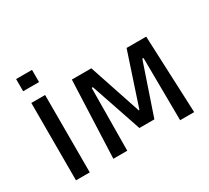

<svg xmlns="http://www.w3.org/2000/svg" viewBox="-148 -1012 1365 1255"><g transform="rotate(-30 534.5 -384.5)"><path d="M98 0V-584H202V0ZM90 -677V-769H210V-677Z M380 0 404 -584H551L682 -191H687L817 -584H965L990 0H884L880 -472H871L741 -89H628L498 -472H489L485 0Z"/></g></svg>

Font: Ruda SemiBold
Style: Regular
Weight: 600
Designer: Mariela Monsalve and Angelina Sanchez
Foundry: Mariela Monsalve and Angelina Sanchez
Version: Version 2.001